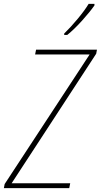

<svg xmlns="http://www.w3.org/2000/svg" viewBox="-45 -970 520 990"><path d="M302 -790Q338 -819 378.5 -864Q419 -909 442 -942V-950H412Q393 -918 356.5 -874Q320 -830 286 -797V-790ZM312 0 317 -25H15L451 -693L455 -714H141L136 -689H417L-21 -21L-25 0Z"/></svg>

Font: Noto Sans Display SemiCondensed Thin
Style: Italic
Weight: 250
Width: 4
Designer: Monotype Design team
Foundry: Monotype Imaging Inc.
Version: 1.000